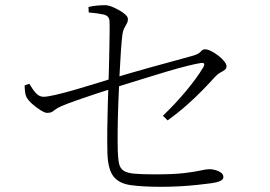

<svg xmlns="http://www.w3.org/2000/svg" viewBox="-20 -761 1040 740"><path d="M321 -734Q337 -738 354 -739.5Q371 -741 385 -741Q399 -741 420 -731.5Q441 -722 457 -710Q473 -698 473 -688Q473 -678 468.5 -670Q464 -662 459 -652.5Q454 -643 452 -630Q449 -607 446 -564.5Q443 -522 440.5 -469.5Q438 -417 436 -362.5Q434 -308 433.5 -260Q433 -212 434 -178Q435 -148 439 -130Q443 -112 456.5 -103Q470 -94 499 -91.5Q528 -89 578 -89Q650 -89 691 -94Q732 -99 753.5 -104Q775 -109 788 -109Q798 -109 810.5 -105.5Q823 -102 832 -95.5Q841 -89 841 -78Q841 -69 828.5 -63.5Q816 -58 796 -55Q774 -52 741.5 -48.5Q709 -45 673 -43Q637 -41 602 -41Q529 -41 483.5 -47.5Q438 -54 417 -81.5Q396 -109 394 -171Q393 -214 393.5 -264Q394 -314 395.5 -360Q397 -406 398 -437Q399 -469 400 -504Q401 -539 401.5 -573Q402 -607 402.5 -635Q403 -663 402 -680Q401 -700 379.5 -705Q358 -710 322 -713ZM93 -438Q107 -414 119.5 -401Q132 -388 148 -388Q162 -388 194.5 -395.5Q227 -403 267 -414.5Q307 -426 344 -437.5Q381 -449 404 -456Q433 -465 476 -477.5Q519 -490 566 -503Q613 -516 655.5 -527.5Q698 -539 726 -547Q746 -553 753.5 -562Q761 -571 770 -571Q780 -571 794 -564Q808 -557 821.5 -546.5Q835 -536 844 -525Q853 -514 853 -506Q853 -497 846.5 -492Q840 -487 829.5 -481.5Q819 -476 807 -463Q791 -445 763 -416Q735 -387 700 -356Q665 -325 626 -297L608 -315Q657 -362 698.5 -412Q740 -462 763 -501Q769 -511 766.5 -515.5Q764 -520 753 -518Q734 -515 700 -506.5Q666 -498 625.5 -486Q585 -474 543.5 -461Q502 -448 466 -437Q430 -426 407 -418Q381 -410 346.5 -398.5Q312 -387 277.5 -375Q243 -363 217 -352Q201 -345 193.5 -339Q186 -333 180 -329.5Q174 -326 161 -326Q153 -326 136 -336.5Q119 -347 103.5 -361Q88 -375 82 -387Q78 -395 76.5 -407.5Q75 -420 75 -432Z"/></svg>

Font: Noto Serif SC
Style: Regular
Weight: 200
Designer: Ryoko NISHIZUKA 西塚涼子 (kana & ideographs); Frank Grießhammer (Latin, Greek & Cyrillic); Wenlong ZHANG 张文龙 (bopomofo); San
Foundry: Adobe
Version: Version 2.001;hotconv 1.1.0;makeotfexe 2.6.0